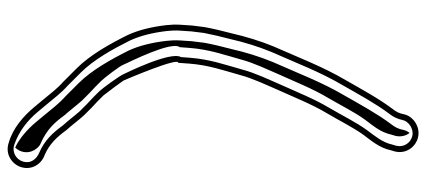

<svg xmlns="http://www.w3.org/2000/svg" viewBox="-318 -490 1086 489"><g transform="rotate(90 224.5 -245.0)"><path d="M270.6 -731.5C268.1 -718.8 264.3 -711.7 257.1 -702.6C230 -666.5 207.3 -624.4 183.5 -582.8C149.3 -524.8 126.1 -463 98.1 -400C84.2 -366.3 72.8 -329.2 64.7 -293.7L55.7 -257.8C53 -246.1 50.6 -235.1 48.6 -224.2L44.5 -191.7L42.5 -161.5C41.8 -149.6 42.2 -137.9 43.5 -126.1C47.9 -88.9 55.7 -55.7 69.2 -26.7C91.7 18.3 119.1 67.7 153.7 102.3L187.9 136.5C205.6 152 218.7 170 235.2 189.8L252.7 210.8C274.6 237 305.5 264.5 342.5 275.1C372.4 285.5 397.4 266.4 404.6 245.4C414.6 216.4 396.4 191.3 374.6 183.9C345.7 171.5 328.3 152.2 310.8 128.3C297.9 114.1 286 97.8 273.4 83.8L254.1 64.5C248.9 59.9 243.6 55 238.3 49.7L222.3 33.7C220.8 32.2 182 -19.1 183.4 -19.9C183.4 -19.9 124.2 -157.6 139.5 -156.5L141.5 -184.4C145.3 -234 158.3 -269.9 171.2 -316C178.9 -345.3 196.4 -382.3 207.9 -409C227.5 -452.2 244.7 -496.2 267.4 -534.2C286.4 -566.2 304.5 -603 323.6 -629.1C336.9 -647.2 355.9 -668.1 362.3 -698.2L365.2 -708C372.5 -736.9 353.5 -761.5 329.2 -767.2C301.6 -773.7 275.1 -753.7 270.6 -731.5ZM167.7 -18.6C172.8 -5.8 206.7 39.3 211.7 44.3L227.7 60.3C233 65.6 239.2 71.4 243.9 75.5L262.6 94.2C274.7 107.8 286.8 124.1 299.2 137.7C317.2 162.4 336.6 184 368.7 197.7C383.8 204.2 397.9 218.8 390.4 240.6C385.4 255 368.3 268.2 347.4 260.9C314.2 249.4 286.2 227.5 264.3 201.2L246.8 180.2C230.7 161 216.6 141.9 198.1 125.5L164.3 91.7C132 59.4 104.9 11 82.8 -33.3C70.4 -59.8 62.7 -91.7 58.4 -127.9C57.2 -138.8 56.8 -149.7 57.5 -160.5L59.5 -190.3L63.4 -221.8C65.6 -233.3 67.7 -243 70.3 -254.2L79.3 -290.3C87.2 -325.2 98.5 -361.6 111.9 -394C140 -457.3 163.1 -518.7 196.5 -575.2C220.4 -617.1 243.1 -658.9 268.9 -693.4C276.7 -703.2 282.5 -714.1 285.4 -728.5C288.1 -742.2 306.9 -757 325.7 -752.6C343.1 -748.5 355.3 -731.6 350.8 -712L347.8 -701.9C342.2 -676 325.8 -657.5 311.5 -637.9C291.2 -610.3 273.1 -573.1 254.6 -541.8C230.9 -502.4 213.7 -458 194.1 -415C182.7 -388.4 164.9 -351.3 156.8 -320C144.1 -274.8 130.5 -237.3 126.5 -185.5L124.9 -163.5C109.1 -136.8 166.5 -21.3 167.7 -18.6ZM310.5 -730.3C307.9 -717 303.6 -708.7 295.5 -698.4C269.3 -663.4 246.4 -621.3 222.6 -579.6C188.8 -522.4 165.7 -460.7 137.6 -397.6C123.9 -364.5 112.5 -327.6 104.5 -292.4L95.5 -256.4C92.8 -244.9 90.6 -234.4 88.5 -223.3L84.5 -191.2L82.5 -161.1C81.8 -149.7 82.2 -138.2 83.5 -126.8C87.8 -90 95.6 -57.2 108.6 -29.4C130.9 15.1 158.5 64.4 191.1 97L225 130.9C243.4 147.1 257.3 166 273.4 185.3L290.9 206.3C308.4 227.3 332.5 248.5 355.2 258.8C359 255.1 363 249.2 364.9 243.5C374 217.2 353.6 197.1 346 194.5C308.6 178.4 290.5 157.2 272.6 132.7C259.5 118.2 247.8 102.2 235.8 88.9L217 70.1C212.3 66 206.1 60.2 200.9 55L184.9 39C179.8 34 146.5 -8.2 143.5 -18.5C138.4 -30.5 83.1 -139.2 99.7 -160.4L101.5 -184.8C105.4 -235.2 118.6 -271.8 131.4 -317.6C139.3 -347.7 157 -384.8 168.4 -411.4C188 -454.5 205.2 -498.7 228.4 -537.4C247.1 -569.1 265.1 -606 285 -633C298.9 -652 316.3 -670.8 322.5 -699.7L325.5 -709.6C328.8 -723.6 325.3 -736.5 318.1 -745.6C314.9 -741.8 311.6 -735.8 310.5 -730.3Z"/></g></svg>

Font: HoneyBee
Style: Blur
Weight: 700
Foundry: Cannot Into Space Fonts
Version: Version 0.89